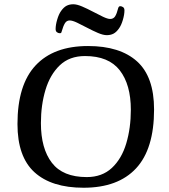

<svg xmlns="http://www.w3.org/2000/svg" viewBox="-20 -868 793 901"><path d="M372 13Q222 13 142 -59.5Q62 -132 62 -286Q62 -470 147 -561Q232 -652 393 -652Q543 -652 623 -580Q703 -508 703 -354Q703 -169 618.5 -78Q534 13 372 13ZM387 -37Q459 -37 505 -80Q551 -123 572.5 -195Q594 -267 594 -353Q594 -471 542 -538Q490 -605 379 -605Q306 -605 260.5 -561.5Q215 -518 193.5 -446.5Q172 -375 172 -290Q172 -171 223.5 -104Q275 -37 387 -37ZM481 -703Q464 -703 439.5 -713.5Q415 -724 389.5 -737.5Q364 -751 342 -761.5Q320 -772 307 -772Q293 -772 285 -759.5Q277 -747 269 -719Q268 -712 261 -712Q254 -712 247.5 -716.5Q241 -721 241 -732Q241 -751 248.5 -776.5Q256 -802 267 -817Q279 -834 292.5 -841Q306 -848 324 -848Q341 -848 365.5 -837.5Q390 -827 415.5 -813.5Q441 -800 463 -789.5Q485 -779 497 -779Q512 -779 520 -791Q528 -803 535 -831Q538 -839 544 -839Q551 -839 557.5 -834.5Q564 -830 564 -819Q564 -800 556.5 -774.5Q549 -749 538 -734Q526 -717 512.5 -710Q499 -703 481 -703Z"/></svg>

Font: BriemHand
Style: Regular
Weight: 400
Designer: Gunnlaugur SE Briem, Eben Sorkin
Foundry: Sorkin Type
Version: Version 1.001; ttfautohint (v1.8.4.7-5d5b)